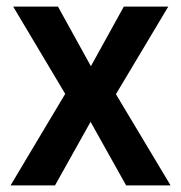

<svg xmlns="http://www.w3.org/2000/svg" viewBox="-20 -563 550 583"><path d="M178 -278 20 -543H156L256 -362L356 -543H491L332 -277L498 0H363L255 -193L147 0H12Z"/></svg>

Font: Noto Sans Khmer SemiCondensed SemiBold
Style: Regular
Weight: 600
Width: 4
Designer: Danh Hong and the Monotype Design Team
Foundry: Monotype Imaging Inc.
Version: Version 2.004; ttfautohint (v1.8.4.7-5d5b)